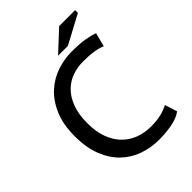

<svg xmlns="http://www.w3.org/2000/svg" viewBox="-249 -990 1122 1122"><g transform="rotate(-45 312.0 -428.5)"><path d="M584 -30Q551 -6 500 3.5Q449 13 392 13Q325 13 264.5 -8.5Q204 -30 158 -74.5Q112 -119 85 -187.5Q58 -256 58 -350Q58 -448 88 -517Q118 -586 166 -629.5Q214 -673 274 -693Q334 -713 393 -713Q459 -713 501 -706Q543 -699 572 -688L550 -602Q501 -625 401 -625Q356 -625 313.5 -610.5Q271 -596 237.5 -563.5Q204 -531 184 -478.5Q164 -426 164 -350Q164 -282 183 -230.5Q202 -179 235.5 -144.5Q269 -110 314.5 -92.5Q360 -75 414 -75Q463 -75 499 -84Q535 -93 560 -107ZM449 -870H581V-847L403 -752H322Z"/></g></svg>

Font: PT Sans Caption
Style: Regular
Weight: 400
Designer: A.Korolkova, O.Umpeleva, V.Yefimov
Foundry: ParaType Ltd
Version: Version 2.004W OFL